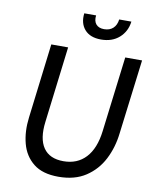

<svg xmlns="http://www.w3.org/2000/svg" viewBox="-97 -973 845 1056"><g transform="rotate(10 325.5 -445.0)"><path d="M287 -900H353Q349 -868 364 -850.5Q379 -833 409 -833Q440 -833 459 -850.5Q478 -868 482 -900H550Q543 -844 503.5 -809Q464 -774 402 -774Q341 -774 310.5 -809Q280 -844 287 -900ZM87 -283 138 -700H232L180 -275Q168 -180 202.5 -129.5Q237 -79 315 -79Q392 -79 439.5 -130Q487 -181 499 -279L551 -700H645L593 -283Q584 -204 550 -137.5Q516 -71 454.5 -30.5Q393 10 302 10Q213 10 162.5 -30.5Q112 -71 94.5 -137.5Q77 -204 87 -283Z"/></g></svg>

Font: Haskoy Medium
Style: Italic
Weight: 500
Designer: Ertekin Erdin
Foundry: Ertekin Erdin
Version: Version 2.000; ttfautohint (v1.8.4.7-5d5b)